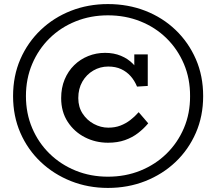

<svg xmlns="http://www.w3.org/2000/svg" viewBox="-20 -720 1062 943"><path d="M510 203Q413 203 328.5 169.5Q244 135.9 180 75.4Q116 14.8 80.1 -67.4Q44.2 -149.6 44.2 -248Q44.2 -347.4 80.1 -429.6Q116 -511.8 180 -572.9Q244 -633.9 328.5 -667Q413 -700 510 -700Q608.6 -700 693.6 -667Q778.5 -633.9 842.3 -572.9Q906 -511.8 941.9 -429.6Q977.8 -347.4 977.8 -248Q977.8 -149.6 941.9 -67.4Q906 14.8 842.3 75.4Q778.5 135.9 693.6 169.5Q608.6 203 510 203ZM510.4 -19Q449.1 -19 396.8 -45.8Q344.5 -72.6 312.4 -121.9Q280.4 -171.2 280.4 -238Q280.4 -288.6 297.4 -329.6Q314.5 -370.6 344.3 -399.8Q374.1 -429 413.2 -444.7Q452.2 -460.4 496.1 -460.4Q539.1 -460.4 573.8 -446Q608.5 -431.7 633.2 -406.4Q658 -381.1 670.8 -347.7L639.6 -359.1V-452.7H705.7V-297.9L653 -294.7Q640.8 -324.5 621.4 -346.2Q602.1 -367.9 575.1 -380.5Q548.1 -393.2 511.5 -393.2Q471.9 -393.2 438.4 -373.6Q404.8 -354.1 384.6 -319.3Q364.5 -284.6 364.5 -238Q364.5 -194.6 385.8 -162Q407 -129.4 441.1 -111.2Q475.2 -93 512 -93Q545.1 -93 571.5 -103.2Q598 -113.4 620 -130.4Q642.1 -147.4 661.1 -169L708 -114.3Q686.5 -88.4 658.3 -66.6Q630.2 -44.8 593.7 -31.9Q557.1 -19 510.4 -19ZM510 147.8Q596 147.8 669.7 118Q743.4 88.1 798 34.6Q852.6 -18.8 883.3 -90.9Q914 -163 913.5 -248Q914 -333.5 883.3 -405.8Q852.6 -478.2 798 -531.9Q743.4 -585.6 669.7 -615.1Q596 -644.7 510 -644.7Q425 -644.7 351.5 -615.1Q278 -585.6 223.4 -531.9Q168.8 -478.2 138.1 -405.8Q107.4 -333.5 107.4 -248Q107.4 -163 138.1 -90.9Q168.8 -18.8 223.4 34.6Q278 88.1 351.5 118Q425 147.8 510 147.8Z"/></svg>

Font: BioRhyme ExtraBold
Style: Regular
Weight: 800
Designer: Aoife Mooney
Foundry: Aoife Mooney Type
Version: Version 1.600;gftools[0.9.33]